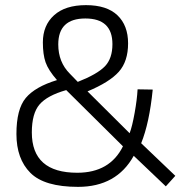

<svg xmlns="http://www.w3.org/2000/svg" viewBox="-20 -718 725 748"><path d="M321 -362 485 -199Q495 -225 504.5 -278Q514 -331 516 -370L575 -369Q562 -239 530 -160L663 -33L626 8L501 -111Q434 10 284 10Q153 10 98.5 -44.5Q44 -99 44 -196Q44 -293 80.5 -336.5Q117 -380 202 -406Q168 -445 157.5 -475.5Q147 -506 147 -553Q147 -619 190.5 -658.5Q234 -698 315 -698Q396 -698 437.5 -658.5Q479 -619 479 -549Q479 -479 443 -438.5Q407 -398 321 -362ZM281 -45Q408 -45 459 -148L238 -367Q164 -346 134 -311Q104 -276 104 -202Q104 -45 281 -45ZM207 -545Q207 -476 252 -431L283 -399Q359 -429 388.5 -459.5Q418 -490 418 -546Q418 -646 312.5 -646Q207 -646 207 -545Z"/></svg>

Font: Titillium Web
Style: Light
Weight: 300
Version: Version 1.001;PS 57.000;hotconv 1.0.70;makeotf.lib2.5.55311